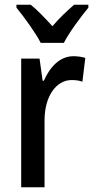

<svg xmlns="http://www.w3.org/2000/svg" viewBox="-20 -786 391 806"><path d="M151 -606H248C271 -651 319 -715 351 -754V-766H291C258 -737 233 -714 200 -676C169 -710 137 -744 109 -766H49V-754C83 -712 129 -649 151 -606ZM288 -550C232 -550 190 -506 164 -447H159L146 -540H69V0H167V-281C167 -382 216 -450 281 -450C297 -450 313 -448 326 -443L338 -543C322 -548 304 -550 288 -550Z"/></svg>

Font: Noto Sans Thai Cond Med
Style: Regular
Weight: 500
Width: 3
Designer: Monotype Design Team
Foundry: Monotype Imaging Inc.
Version: Version 2.002